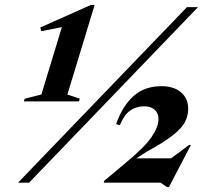

<svg xmlns="http://www.w3.org/2000/svg" viewBox="-20 -744 856 782"><path d="M53.5 0 741.5 -715H786.5L98.5 0ZM757.5 -153.5 668 18H660L634 0H402.5L404.5 -7.5L494.5 -83Q569.5 -145 597.5 -186.2Q625.5 -227.5 625.5 -258.5Q625.5 -283.5 609.8 -297.2Q594 -311 567.5 -311Q536 -311 511.2 -294.5Q486.5 -278 468 -234L453 -238.5Q478 -311 523.2 -352Q568.5 -393 637.5 -393Q688 -393 717.2 -368Q746.5 -343 746.5 -301Q746.5 -273.5 733.8 -248Q721 -222.5 684.5 -193.5Q648 -164.5 576.5 -125.5L535 -99H676.5L750 -153.5ZM148.5 -359 232 -633.5 148 -617 144 -632 350.5 -724H365.5L254.5 -359L305 -342L301.5 -331H77L80.5 -342Z"/></svg>

Font: Newsreader 72pt
Style: Bold Italic
Weight: 700
Italic angle: -17°
Designer: Hugues Gentile
Foundry: Production Type
Version: Version 1.003; ttfautohint (v1.8.3)